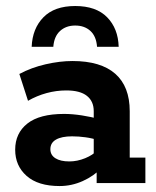

<svg xmlns="http://www.w3.org/2000/svg" viewBox="-20 -615 524 645"><path d="M180.3 10Q108 10 69.5 -24Q31 -58 31 -112Q31 -167.5 71.9 -199.9Q112.8 -232.3 195.3 -232.3Q222.8 -232.3 255.3 -227.3Q287.8 -222.3 312.4 -214.8L294.9 -203V-241.6Q294.9 -274.8 271.9 -293Q249 -311.2 202.6 -311.2Q169.1 -311.2 136.5 -302.3Q103.9 -293.4 74.1 -276.4L45 -366.5Q85.8 -388.3 133.4 -399.1Q181 -410 223.4 -410Q318.5 -410 367.2 -367.2Q415.8 -324.4 415.8 -241.4V-85.5H468.4V0H304.7V-65.8L322.8 -52.2Q295.5 -23.5 258 -6.8Q220.6 10 180.3 10ZM213.1 -72.7Q239.5 -72.7 266 -83.5Q292.5 -94.4 306.2 -109.8L294.9 -78V-171.2L312.2 -143.2Q290.3 -150.7 267.3 -153.8Q244.3 -157 222.1 -157Q187.2 -157 168.2 -146.1Q149.2 -135.3 149.2 -113.8Q149.2 -94.1 166.1 -83.4Q183 -72.7 213.1 -72.7ZM86.4 -457.8Q88.9 -519.2 125.9 -557Q162.9 -594.8 232.6 -594.8Q303 -594.8 339.9 -557Q376.9 -519.2 378.7 -457.8H306Q303.5 -492.8 283.8 -511Q264 -529.2 232.6 -529.2Q201.8 -529.2 181.8 -511Q161.8 -492.8 159.1 -457.8Z"/></svg>

Font: Rokkitt SemiBold
Style: Regular
Weight: 600
Designer: Vernon Adams
Foundry: Vernon Adams
Version: Version 3.103